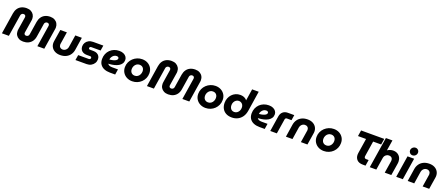

<svg xmlns="http://www.w3.org/2000/svg" viewBox="151 -2501 9899 4260"><g transform="rotate(20 5100.5 -371.0)"><path d="M516.3 12.3Q457.3 12.3 413.5 -10.8Q369.7 -34 345.8 -74.3Q322 -114.7 322 -166.7Q322 -178.3 323.7 -192Q325.3 -205.7 327 -217.7L370.7 -495.3Q371.7 -501 372.2 -507.5Q372.7 -514 372.7 -520Q372.7 -540 359.2 -553.3Q345.7 -566.7 324 -566.7Q306.7 -566.7 292.5 -559.7Q278.3 -552.7 269.3 -539.8Q260.3 -527 257.7 -508.7L177.7 0H13.7L92 -500Q103 -567.3 135.5 -614.7Q168 -662 220.5 -687.2Q273 -712.3 341.7 -712.3Q402 -712.3 445.7 -688.7Q489.3 -665 513.3 -624Q537.3 -583 537.3 -530.7Q537.3 -519 536.2 -507.3Q535 -495.7 533 -485L488.3 -204.7Q487.3 -197 486.5 -190.8Q485.7 -184.7 485.7 -179.7Q485.7 -157.7 499.8 -145.3Q514 -133 534.7 -133Q562 -133 579.8 -148.7Q597.7 -164.3 601.3 -191L650 -500Q661 -567 693.5 -614.3Q726 -661.7 778.3 -687Q830.7 -712.3 899.3 -712.3Q959.7 -712.3 1003.3 -688.7Q1047 -665 1070.8 -624Q1094.7 -583 1094.7 -530.7Q1094.7 -519.7 1093.5 -507.7Q1092.3 -495.7 1090.3 -485.7L1014 0H850.3L928.3 -496.7Q929.3 -501.7 929.8 -508.2Q930.3 -514.7 930.3 -519.3Q930.3 -540 916.7 -553.3Q903 -566.7 881.7 -566.7Q864.7 -566.7 850.5 -559.7Q836.3 -552.7 827.3 -540.2Q818.3 -527.7 815.7 -509.7L767 -199.7Q756.7 -132 723 -84.5Q689.3 -37 636.8 -12.3Q584.3 12.3 516.3 12.3Z M1714.3 -512.7 1668 -212Q1658.3 -147.3 1622.7 -96.3Q1587 -45.3 1528.2 -16.5Q1469.3 12.3 1389 12.3Q1319 12.3 1267 -14.5Q1215 -41.3 1186.7 -87.5Q1158.3 -133.7 1158.3 -192Q1158.3 -201.7 1159.8 -213.8Q1161.3 -226 1162.3 -236L1206.3 -512.7H1361L1316.7 -229.7Q1315.7 -224.3 1315.2 -218.3Q1314.7 -212.3 1314.7 -208Q1314.7 -170.3 1338.8 -146.2Q1363 -122 1403.3 -122Q1431.7 -122 1455.2 -135.7Q1478.7 -149.3 1494.8 -172.5Q1511 -195.7 1515 -224.3L1559.7 -512.7Z M1749.3 -0.7 1769.3 -124H2019Q2032 -124 2041.2 -128.7Q2050.3 -133.3 2055.7 -141.8Q2061 -150.3 2061 -160.3Q2061 -175 2051.7 -184Q2042.3 -193 2025.3 -193H1946Q1899.7 -193 1863.5 -209.8Q1827.3 -226.7 1806.7 -259.2Q1786 -291.7 1786 -338.3Q1786 -385 1809.5 -424.8Q1833 -464.7 1877.3 -489Q1921.7 -513.3 1983 -513.3H2221.7L2201.7 -390H1982Q1970 -390 1961.2 -385.3Q1952.3 -380.7 1947.7 -373.5Q1943 -366.3 1942.3 -356.7Q1942.3 -342.3 1950.7 -334.2Q1959 -326 1975 -326H2053.3Q2104 -326 2139.7 -308.2Q2175.3 -290.3 2194.5 -258.8Q2213.7 -227.3 2213.7 -184.7Q2213.7 -134.3 2187.8 -92.5Q2162 -50.7 2117 -25.7Q2072 -0.7 2014 -0.7Z M2563.7 0Q2486 0 2425.7 -24.7Q2365.3 -49.3 2330.8 -100Q2296.3 -150.7 2296.3 -227Q2296.3 -292.3 2319.2 -346.8Q2342 -401.3 2382.8 -441.3Q2423.7 -481.3 2478.7 -503.2Q2533.7 -525 2598.3 -525Q2657.3 -525 2699.5 -505.3Q2741.7 -485.7 2764.8 -452.5Q2788 -419.3 2788 -378.7Q2788 -329.3 2764 -292.7Q2740 -256 2698.5 -231.3Q2657 -206.7 2602.7 -192.8Q2548.3 -179 2487.3 -175Q2479.3 -174.3 2473.3 -174.3Q2467.3 -174.3 2461.3 -174.7Q2473 -152.7 2500 -140.2Q2527 -127.7 2571.3 -127.7H2707.7L2687.7 0ZM2452.7 -269.7Q2455 -269.7 2457.7 -269.7Q2460.3 -269.7 2464 -270.3Q2514.7 -275.7 2547.7 -285.7Q2580.7 -295.7 2599.3 -308Q2618 -320.3 2625.5 -333.2Q2633 -346 2633 -357.3Q2633 -373.3 2620.2 -385.2Q2607.3 -397 2580 -397Q2544.7 -397 2516.8 -377.7Q2489 -358.3 2472.3 -329.8Q2455.7 -301.3 2453.3 -273.3Q2453 -272 2452.8 -271.3Q2452.7 -270.7 2452.7 -269.7Z M3090.3 12.3Q3018 12.3 2960 -18.2Q2902 -48.7 2868.2 -103.3Q2834.3 -158 2834.3 -229.7Q2834.3 -292.7 2858.8 -346.3Q2883.3 -400 2925.7 -440.2Q2968 -480.3 3023 -502.7Q3078 -525 3139.3 -525Q3211 -525 3268.2 -494.5Q3325.3 -464 3358.8 -409.5Q3392.3 -355 3392 -282.3Q3392 -220.3 3368.3 -166.5Q3344.7 -112.7 3303.2 -72.5Q3261.7 -32.3 3207.2 -10Q3152.7 12.3 3090.3 12.3ZM3102 -123.3Q3143 -123.3 3173 -144.8Q3203 -166.3 3219.3 -200.5Q3235.7 -234.7 3235.7 -273.7Q3235.7 -308 3222.3 -334.2Q3209 -360.3 3184.2 -375Q3159.3 -389.7 3125.3 -389.7Q3085 -389.7 3054.8 -368.5Q3024.7 -347.3 3007.8 -313.2Q2991 -279 2991 -239.7Q2991 -206.7 3004.3 -180Q3017.7 -153.3 3042.8 -138.3Q3068 -123.3 3102 -123.3Z M3940.3 12.3Q3881.3 12.3 3837.5 -10.8Q3793.7 -34 3769.8 -74.3Q3746 -114.7 3746 -166.7Q3746 -178.3 3747.7 -192Q3749.3 -205.7 3751 -217.7L3794.7 -495.3Q3795.7 -501 3796.2 -507.5Q3796.7 -514 3796.7 -520Q3796.7 -540 3783.2 -553.3Q3769.7 -566.7 3748 -566.7Q3730.7 -566.7 3716.5 -559.7Q3702.3 -552.7 3693.3 -539.8Q3684.3 -527 3681.7 -508.7L3601.7 0H3437.7L3516 -500Q3527 -567.3 3559.5 -614.7Q3592 -662 3644.5 -687.2Q3697 -712.3 3765.7 -712.3Q3826 -712.3 3869.7 -688.7Q3913.3 -665 3937.3 -624Q3961.3 -583 3961.3 -530.7Q3961.3 -519 3960.2 -507.3Q3959 -495.7 3957 -485L3912.3 -204.7Q3911.3 -197 3910.5 -190.8Q3909.7 -184.7 3909.7 -179.7Q3909.7 -157.7 3923.8 -145.3Q3938 -133 3958.7 -133Q3986 -133 4003.8 -148.7Q4021.7 -164.3 4025.3 -191L4074 -500Q4085 -567 4117.5 -614.3Q4150 -661.7 4202.3 -687Q4254.7 -712.3 4323.3 -712.3Q4383.7 -712.3 4427.3 -688.7Q4471 -665 4494.8 -624Q4518.7 -583 4518.7 -530.7Q4518.7 -519.7 4517.5 -507.7Q4516.3 -495.7 4514.3 -485.7L4438 0H4274.3L4352.3 -496.7Q4353.3 -501.7 4353.8 -508.2Q4354.3 -514.7 4354.3 -519.3Q4354.3 -540 4340.7 -553.3Q4327 -566.7 4305.7 -566.7Q4288.7 -566.7 4274.5 -559.7Q4260.3 -552.7 4251.3 -540.2Q4242.3 -527.7 4239.7 -509.7L4191 -199.7Q4180.7 -132 4147 -84.5Q4113.3 -37 4060.8 -12.3Q4008.3 12.3 3940.3 12.3Z M4821.3 12.3Q4749 12.3 4691 -18.2Q4633 -48.7 4599.2 -103.3Q4565.3 -158 4565.3 -229.7Q4565.3 -292.7 4589.8 -346.3Q4614.3 -400 4656.7 -440.2Q4699 -480.3 4754 -502.7Q4809 -525 4870.3 -525Q4942 -525 4999.2 -494.5Q5056.3 -464 5089.8 -409.5Q5123.3 -355 5123 -282.3Q5123 -220.3 5099.3 -166.5Q5075.7 -112.7 5034.2 -72.5Q4992.7 -32.3 4938.2 -10Q4883.7 12.3 4821.3 12.3ZM4833 -123.3Q4874 -123.3 4904 -144.8Q4934 -166.3 4950.3 -200.5Q4966.7 -234.7 4966.7 -273.7Q4966.7 -308 4953.3 -334.2Q4940 -360.3 4915.2 -375Q4890.3 -389.7 4856.3 -389.7Q4816 -389.7 4785.8 -368.5Q4755.7 -347.3 4738.8 -313.2Q4722 -279 4722 -239.7Q4722 -206.7 4735.3 -180Q4748.7 -153.3 4773.8 -138.3Q4799 -123.3 4833 -123.3Z M5442 11.3Q5360.3 11.3 5302.5 -20.3Q5244.7 -52 5214.2 -109.3Q5183.7 -166.7 5183.7 -241.7Q5183.7 -300 5203.7 -351.5Q5223.7 -403 5259.8 -441.8Q5296 -480.7 5345.3 -502.8Q5394.7 -525 5453 -525Q5495.3 -525 5526.7 -514.5Q5558 -504 5579.3 -488.5Q5600.7 -473 5611 -457H5613.7L5656 -730H5811.3L5738.7 -259.3Q5725.3 -170.7 5683.3 -110.3Q5641.3 -50 5579.2 -19.3Q5517 11.3 5442 11.3ZM5452.3 -121.7Q5489.3 -121.7 5518.2 -142Q5547 -162.3 5563.7 -195.5Q5580.3 -228.7 5580.3 -268.3Q5580.3 -307.7 5564.5 -334.5Q5548.7 -361.3 5523.7 -375.2Q5498.7 -389 5470 -389Q5434 -389 5405.5 -369.3Q5377 -349.7 5360.3 -317Q5343.7 -284.3 5343.7 -245Q5343.7 -209 5356.7 -181Q5369.7 -153 5394.2 -137.3Q5418.7 -121.7 5452.3 -121.7Z M6094.7 0Q6017 0 5956.7 -24.7Q5896.3 -49.3 5861.8 -100Q5827.3 -150.7 5827.3 -227Q5827.3 -292.3 5850.2 -346.8Q5873 -401.3 5913.8 -441.3Q5954.7 -481.3 6009.7 -503.2Q6064.7 -525 6129.3 -525Q6188.3 -525 6230.5 -505.3Q6272.7 -485.7 6295.8 -452.5Q6319 -419.3 6319 -378.7Q6319 -329.3 6295 -292.7Q6271 -256 6229.5 -231.3Q6188 -206.7 6133.7 -192.8Q6079.3 -179 6018.3 -175Q6010.3 -174.3 6004.3 -174.3Q5998.3 -174.3 5992.3 -174.7Q6004 -152.7 6031 -140.2Q6058 -127.7 6102.3 -127.7H6238.7L6218.7 0ZM5983.7 -269.7Q5986 -269.7 5988.7 -269.7Q5991.3 -269.7 5995 -270.3Q6045.7 -275.7 6078.7 -285.7Q6111.7 -295.7 6130.3 -308Q6149 -320.3 6156.5 -333.2Q6164 -346 6164 -357.3Q6164 -373.3 6151.2 -385.2Q6138.3 -397 6111 -397Q6075.7 -397 6047.8 -377.7Q6020 -358.3 6003.3 -329.8Q5986.7 -301.3 5984.3 -273.3Q5984 -272 5983.8 -271.3Q5983.7 -270.7 5983.7 -269.7Z M6349.7 0 6406.7 -366Q6417.7 -434.7 6463 -473.7Q6508.3 -512.7 6577.7 -512.7H6730.3L6710.7 -386.3H6600Q6585.7 -386.3 6574.2 -376.8Q6562.7 -367.3 6560.7 -352.3L6505 0Z M6719.3 0 6765.7 -300.7Q6776.3 -366.3 6811.8 -416.8Q6847.3 -467.3 6906.3 -496.2Q6965.3 -525 7044.7 -525Q7114.7 -525 7166.7 -498.5Q7218.7 -472 7247 -425.7Q7275.3 -379.3 7275.3 -320.7Q7275.3 -311 7274.3 -299.3Q7273.3 -287.7 7271.3 -276.7L7227.3 0H7072.7L7117 -283Q7118 -288.7 7118.5 -294.5Q7119 -300.3 7119 -304.7Q7119 -343 7094.8 -366.8Q7070.7 -390.7 7030.3 -390.7Q7002.3 -390.7 6978.7 -377Q6955 -363.3 6939.3 -340.3Q6923.7 -317.3 6918.7 -288.3L6874 0Z M7615.3 12.3Q7543 12.3 7485 -18.2Q7427 -48.7 7393.2 -103.3Q7359.3 -158 7359.3 -229.7Q7359.3 -292.7 7383.8 -346.3Q7408.3 -400 7450.7 -440.2Q7493 -480.3 7548 -502.7Q7603 -525 7664.3 -525Q7736 -525 7793.2 -494.5Q7850.3 -464 7883.8 -409.5Q7917.3 -355 7917 -282.3Q7917 -220.3 7893.3 -166.5Q7869.7 -112.7 7828.2 -72.5Q7786.7 -32.3 7732.2 -10Q7677.7 12.3 7615.3 12.3ZM7627 -123.3Q7668 -123.3 7698 -144.8Q7728 -166.3 7744.3 -200.5Q7760.7 -234.7 7760.7 -273.7Q7760.7 -308 7747.3 -334.2Q7734 -360.3 7709.2 -375Q7684.3 -389.7 7650.3 -389.7Q7610 -389.7 7579.8 -368.5Q7549.7 -347.3 7532.8 -313.2Q7516 -279 7516 -239.7Q7516 -206.7 7529.3 -180Q7542.7 -153.3 7567.8 -138.3Q7593 -123.3 7627 -123.3Z M8535.7 0Q8441.7 0 8395.7 -47.5Q8349.7 -95 8349.7 -169Q8349.7 -182.7 8351.5 -197Q8353.3 -211.3 8355.3 -224.7L8407.7 -559.7H8217.3L8239.7 -700H8786.3L8764 -559.7H8575L8521.3 -216.7Q8520.3 -207.3 8518.8 -198.7Q8517.3 -190 8517.3 -183.7Q8517.3 -164.3 8529 -152.3Q8540.7 -140.3 8565.7 -140.3H8621.3L8599 0Z M8699 0 8814.3 -730H8969L8930.3 -489L8929.3 -482Q8963.7 -504.7 8998 -514.8Q9032.3 -525 9062.7 -525Q9123 -525 9166.5 -499.7Q9210 -474.3 9233.7 -430Q9257.3 -385.7 9257.3 -329Q9257.3 -314.7 9255 -297.5Q9252.7 -280.3 9250.7 -266L9207.7 0H9052.7L9096 -272Q9097.7 -280.3 9098.5 -289.8Q9099.3 -299.3 9099.3 -308Q9099.3 -334.3 9088.8 -352.5Q9078.3 -370.7 9058.7 -380.3Q9039 -390 9012.7 -390Q8985.3 -390 8961.3 -377.5Q8937.3 -365 8921 -343.2Q8904.7 -321.3 8900 -293.3L8853.7 0Z M9323.3 0 9404 -512.7H9560L9479.3 0ZM9498.3 -571Q9461 -571 9435.8 -596.7Q9410.7 -622.3 9410.7 -657.3Q9410.7 -684 9424.2 -705.8Q9437.7 -727.7 9460 -740.8Q9482.3 -754 9508.3 -754Q9545.3 -754 9570.3 -728.7Q9595.3 -703.3 9595.3 -666.7Q9595.3 -641 9582.2 -619.2Q9569 -597.3 9547.2 -584.2Q9525.3 -571 9498.3 -571Z M9594.3 0 9640.7 -300.7Q9651.3 -366.3 9686.8 -416.8Q9722.3 -467.3 9781.3 -496.2Q9840.3 -525 9919.7 -525Q9989.7 -525 10041.7 -498.5Q10093.7 -472 10122 -425.7Q10150.3 -379.3 10150.3 -320.7Q10150.3 -311 10149.3 -299.3Q10148.3 -287.7 10146.3 -276.7L10102.3 0H9947.7L9992 -283Q9993 -288.7 9993.5 -294.5Q9994 -300.3 9994 -304.7Q9994 -343 9969.8 -366.8Q9945.7 -390.7 9905.3 -390.7Q9877.3 -390.7 9853.7 -377Q9830 -363.3 9814.3 -340.3Q9798.7 -317.3 9793.7 -288.3L9749 0Z"/></g></svg>

Font: MuseoModerno Thin
Style: Italic
Weight: 100
Italic angle: -9°
Designer: Pablo Cosgaya, Héctor Gatti, Marcela Romero, and the Authors of The MuseoModerno Project.
Foundry: Omnibus-Type Team
Version: Version 1.003